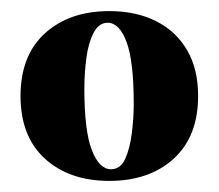

<svg xmlns="http://www.w3.org/2000/svg" viewBox="-20 -640 394 346"><path d="M177 -620Q225 -620 261 -602Q297 -584 317 -550Q337 -516 337 -467Q337 -394 293 -354Q249 -314 177 -314Q105 -314 61 -354Q17 -394 17 -467Q17 -540 61 -580Q105 -620 177 -620ZM180 -335Q197 -335 205.5 -353.5Q214 -372 217.5 -399.5Q221 -427 221 -453Q221 -530 208 -564.5Q195 -599 174 -599Q158 -599 148.5 -580.5Q139 -562 135.5 -534.5Q132 -507 132 -481Q132 -404 145.5 -369.5Q159 -335 180 -335Z"/></svg>

Font: Brygada 1918
Style: Bold
Weight: 700
Designer: Mateusz Machalski | Borys Kosmynka | Przemek Hoffer
Foundry: NIEPODLEGLA 2018
Version: Version 3.006